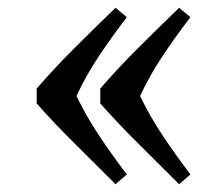

<svg xmlns="http://www.w3.org/2000/svg" viewBox="-20 -457 520 492"><path d="M439 -437 468 -413Q429 -362 396 -312.5Q363 -263 339 -211Q364 -159 397 -109.5Q430 -60 468 -10L439 15Q382 -42 331.5 -92Q281 -142 237 -192V-230Q280 -280 330.5 -330.5Q381 -381 439 -437ZM276 -437 305 -413Q266 -362 233 -312.5Q200 -263 176 -211Q201 -159 234 -109.5Q267 -60 305 -10L276 15Q219 -42 168.5 -92Q118 -142 74 -192V-230Q117 -280 167.5 -330.5Q218 -381 276 -437Z"/></svg>

Font: Ruwudu
Style: Regular
Weight: 400
Designer: Becca Hirsbrunner Spalinger
Foundry: SIL International
Version: Version 3.000